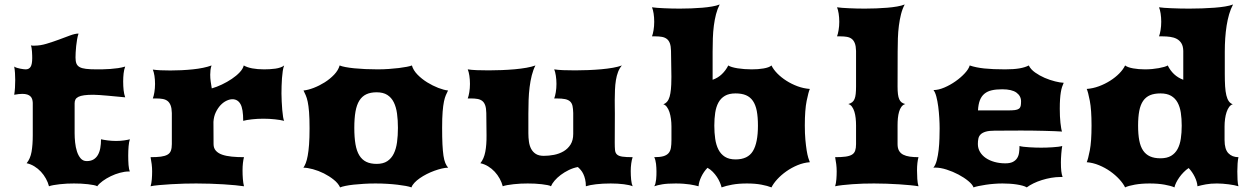

<svg xmlns="http://www.w3.org/2000/svg" viewBox="-20 -813 5457 838"><path d="M96.2 -100.6Q112.3 -120.1 117.7 -150.4Q123 -180.7 123 -223.1V-364.3Q122.6 -373 120.4 -380.1Q118.2 -387.2 113 -392.3Q107.9 -397.5 99.1 -400.4Q90.3 -403.3 77.1 -403.3Q69.8 -403.3 61.3 -402.3Q52.7 -401.4 42 -399.4Q44.4 -413.6 45.4 -430.2Q46.4 -446.8 46.4 -463.9Q46.4 -479.5 45.4 -494.6Q44.4 -509.8 42 -522.5Q46.9 -519 54.2 -516.8Q61.5 -514.6 68.8 -513.2Q76.2 -511.7 82.5 -511Q88.9 -510.3 92.3 -510.3Q106.4 -510.3 113.5 -521.2Q120.6 -532.2 120.6 -559.6Q120.6 -564 120.4 -571.8Q120.1 -579.6 119.6 -587.9Q119.1 -596.2 117.9 -603.5Q116.7 -610.8 114.7 -614.7Q118.7 -613.8 122.6 -613.8Q126.5 -613.8 130.9 -613.8Q155.8 -613.8 183.3 -622.1Q210.9 -630.4 237.1 -640.1Q263.2 -649.9 285.6 -658.2Q308.1 -666.5 322.8 -666.5Q318.8 -654.8 316.4 -640.6Q314 -626.5 312.5 -612.3Q311 -598.1 310.3 -584.7Q309.6 -571.3 309.6 -562Q309.6 -545.9 313.5 -535.9Q317.4 -525.9 327.4 -520.3Q337.4 -514.6 355.2 -512.5Q373 -510.3 400.9 -510.3Q412.6 -510.3 428.5 -510.5Q444.3 -510.7 461.4 -512Q478.5 -513.2 495.4 -515.6Q512.2 -518.1 526.4 -522.5Q521.5 -509.8 519.5 -492.7Q517.6 -475.6 517.6 -457.5Q517.6 -437 519.5 -419.4Q521.5 -401.9 526.4 -388.2Q509.8 -389.6 490 -391.6Q470.2 -393.6 450.7 -395.3Q431.2 -397 414.6 -398.2Q397.9 -399.4 387.7 -399.4Q363.3 -399.4 347.4 -397.2Q331.5 -395 322.3 -390.4Q313 -385.7 309.3 -378.7Q305.7 -371.6 305.7 -362.3V-231.4Q305.7 -212.4 307.9 -191.2Q310.1 -169.9 315.9 -151.9Q321.8 -133.8 332 -121.8Q342.3 -109.9 358.4 -109.9Q376 -109.9 387.9 -116.9Q399.9 -124 407.2 -136.7Q414.6 -149.4 417.7 -166.7Q420.9 -184.1 420.9 -205.1Q431.6 -202.6 449.7 -200.2Q467.8 -197.8 486.8 -197.8Q505.4 -197.8 521.7 -200.2Q538.1 -202.6 546.9 -205.1Q543 -194.3 541.3 -175Q539.6 -155.8 539.6 -133.8Q539.6 -111.8 541 -92.8Q542.5 -73.7 546.9 -64.5H542Q523.9 -64.5 503.2 -58.8Q482.4 -53.2 463.4 -43.9Q444.3 -34.7 428.5 -23.2Q412.6 -11.7 404.3 0Q400.4 -2.9 389.4 -5.1Q378.4 -7.3 364 -9Q349.6 -10.7 333.5 -11.5Q317.4 -12.2 302.7 -12.2Q288.1 -12.2 272.2 -11.5Q256.3 -10.7 241.2 -9Q226.1 -7.3 213.6 -5.1Q201.2 -2.9 193.8 0Q189.5 -17.1 180.4 -33.4Q171.4 -49.8 158.7 -63.5Q146 -77.1 130.1 -86.9Q114.3 -96.7 96.2 -100.6Z M637.2 0Q641.1 -12.7 642.6 -30.3Q644 -47.9 644 -64.9Q644 -80.6 642.1 -96.2Q640.1 -111.8 637.2 -127Q664.6 -127 682.4 -129.4Q700.2 -131.8 710.9 -137.9Q721.7 -144 725.8 -155.3Q730 -166.5 730 -184.1V-319.8Q729.5 -340.8 724.6 -353.3Q719.7 -365.7 711.2 -372.3Q702.6 -378.9 690.2 -381.1Q677.7 -383.3 662.1 -383.3H647Q650.9 -393.1 653.8 -410.4Q656.7 -427.7 656.7 -446.8Q656.7 -465.3 654.1 -482.2Q651.4 -499 647 -509.3Q661.1 -507.3 680.9 -506.3Q700.7 -505.4 723.6 -505.4Q747.1 -505.4 772.2 -506.6Q797.4 -507.8 821.3 -510.3Q845.2 -512.7 866.5 -517.1Q887.7 -521.5 903.3 -527.3Q899.9 -517.6 898.7 -507.6Q897.5 -497.6 897.5 -486.8Q897.5 -471.7 899.7 -456.5Q901.9 -441.4 904.3 -427.2Q925.3 -433.1 948.5 -444.1Q971.7 -455.1 991.9 -468.8Q1012.2 -482.4 1026.4 -497.6Q1040.5 -512.7 1043.9 -527.3Q1058.1 -519 1080.8 -514.6Q1103.5 -510.3 1132.8 -510.3Q1144.5 -510.3 1157.2 -511Q1169.9 -511.7 1181.9 -513.4Q1193.8 -515.1 1203.9 -518.6Q1213.9 -522 1220.2 -527.3Q1216.3 -517.6 1214.1 -502.9Q1211.9 -488.3 1210.7 -471.4Q1209.5 -454.6 1209 -437.3Q1208.5 -419.9 1208.5 -404.8Q1208.5 -389.6 1209.5 -370.4Q1210.4 -351.1 1211.9 -333.3Q1213.4 -315.4 1215.6 -302.2Q1217.8 -289.1 1220.2 -285.6Q1204.1 -289.6 1179.9 -292.2Q1155.8 -294.9 1129.4 -294.9Q1103 -294.9 1079.6 -292.2Q1056.2 -289.6 1041.5 -285.6Q1041.5 -337.9 1029.5 -358.9Q1017.6 -379.9 994.1 -379.9Q982.4 -379.9 968.5 -373.3Q954.6 -366.7 942.6 -354Q930.7 -341.3 921.9 -323Q913.1 -304.7 911.6 -281.2L912.1 -184.1Q912.1 -166.5 922.1 -155.3Q932.1 -144 949.7 -137.9Q967.3 -131.8 991.7 -129.4Q1016.1 -127 1044.9 -127Q1042 -116.7 1040.3 -101.6Q1038.6 -86.4 1038.6 -69.3Q1038.6 -50.8 1040 -32Q1041.5 -13.2 1044.9 0Q1029.3 -2.4 1006.3 -4.6Q983.4 -6.8 956.1 -8.5Q928.7 -10.3 897.9 -11.2Q867.2 -12.2 836.4 -12.2Q813 -12.2 783.9 -11.5Q754.9 -10.7 726.6 -9Q698.2 -7.3 674.1 -5.1Q649.9 -2.9 637.2 0Z M1304.2 -81.1Q1309.6 -88.9 1314.5 -101.1Q1319.3 -113.3 1323 -133.1Q1326.7 -152.8 1328.9 -181.9Q1331.1 -210.9 1331.1 -252.9Q1331.1 -296.9 1328.9 -324.2Q1326.7 -351.6 1323 -368.9Q1319.3 -386.2 1314.5 -397Q1309.6 -407.7 1304.7 -418Q1324.2 -419.9 1349.1 -429.4Q1374 -439 1397.2 -453.6Q1420.4 -468.3 1438.5 -487.3Q1456.5 -506.3 1462.4 -527.3Q1471.2 -523.4 1487.8 -520.3Q1504.4 -517.1 1526.4 -514.9Q1548.3 -512.7 1574.2 -511.5Q1600.1 -510.3 1627.9 -510.3Q1653.3 -510.3 1677.2 -512Q1701.2 -513.7 1721.2 -516.1Q1741.2 -518.6 1755.9 -521.5Q1770.5 -524.4 1777.8 -527.3Q1783.7 -506.3 1802.2 -487.3Q1820.8 -468.3 1844.5 -453.6Q1868.2 -439 1892.8 -429.4Q1917.5 -419.9 1935.5 -418Q1930.7 -408.2 1926 -397.7Q1921.4 -387.2 1917.7 -369.9Q1914.1 -352.5 1911.9 -325.4Q1909.7 -298.3 1909.7 -255.4Q1909.7 -212.9 1911.1 -183.3Q1912.6 -153.8 1915.5 -133.8Q1918.5 -113.8 1923.6 -101.6Q1928.7 -89.4 1936 -81.1Q1923.8 -81.1 1908.2 -77.4Q1892.6 -73.7 1875.7 -67.6Q1858.9 -61.5 1842.5 -53.2Q1826.2 -44.9 1812.5 -35.4Q1798.8 -25.9 1789.1 -15.6Q1779.3 -5.4 1775.9 4.9Q1766.6 1.5 1751 -1.5Q1735.4 -4.4 1714.8 -6.8Q1694.3 -9.3 1669.9 -10.7Q1645.5 -12.2 1618.7 -12.2Q1592.3 -12.2 1568.1 -10.7Q1543.9 -9.3 1523.7 -7.1Q1503.4 -4.9 1488 -1.7Q1472.7 1.5 1464.4 4.9Q1456.1 -13.2 1436.5 -28.8Q1417 -44.4 1393.6 -56.2Q1370.1 -67.9 1345.9 -74.5Q1321.8 -81.1 1304.2 -81.1ZM1526.4 -254.9Q1526.4 -213.4 1531.5 -183.6Q1536.6 -153.8 1548.3 -134.8Q1560.1 -115.7 1578.6 -106.7Q1597.2 -97.7 1624 -97.7Q1652.3 -97.7 1670.4 -109.6Q1688.5 -121.6 1698.7 -142.6Q1709 -163.6 1712.9 -192.4Q1716.8 -221.2 1716.8 -254.9Q1716.8 -288.6 1712.9 -317.1Q1709 -345.7 1698.7 -366.5Q1688.5 -387.2 1670.4 -398.7Q1652.3 -410.2 1624 -410.2Q1597.2 -410.2 1578.6 -401.4Q1560.1 -392.6 1548.3 -373.8Q1536.6 -355 1531.5 -325.7Q1526.4 -296.4 1526.4 -254.9Z M2076.7 -100.6Q2092.3 -120.1 2098.1 -150.4Q2104 -180.7 2103.5 -223.1L2102.5 -319.8Q2102.1 -340.8 2097.7 -353.3Q2093.3 -365.7 2085 -372.3Q2076.7 -378.9 2064.5 -381.1Q2052.2 -383.3 2036.6 -383.3H2021.5Q2025.4 -393.1 2028.3 -410.4Q2031.2 -427.7 2031.2 -446.8Q2031.2 -465.3 2028.6 -482.7Q2025.9 -500 2021.5 -510.3Q2036.6 -507.8 2060.5 -506.8Q2084.5 -505.9 2113.3 -505.9Q2140.6 -505.9 2170.2 -507.1Q2199.7 -508.3 2227.1 -510.7Q2254.4 -513.2 2277.8 -517.3Q2301.3 -521.5 2316.9 -527.3Q2307.1 -508.3 2301 -484.1Q2294.9 -460 2291.5 -432.6Q2288.1 -405.3 2287.1 -375.7Q2286.1 -346.2 2286.1 -316.4V-231.4Q2286.1 -212.4 2288.6 -194.8Q2291 -177.2 2298.3 -163.3Q2305.7 -149.4 2318.8 -141.1Q2332 -132.8 2353.5 -132.8Q2375.5 -132.8 2398.2 -137.2Q2420.9 -141.6 2439.7 -152.6Q2458.5 -163.6 2470.2 -182.1Q2481.9 -200.7 2481.9 -228.5V-319.8Q2481.4 -338.4 2478.8 -350.6Q2476.1 -362.8 2468.3 -370.1Q2460.4 -377.4 2446.5 -380.4Q2432.6 -383.3 2409.2 -383.3H2398.9Q2402.8 -393.1 2405.8 -410.4Q2408.7 -427.7 2408.7 -446.8Q2408.7 -465.3 2406 -482.7Q2403.3 -500 2398.9 -510.3Q2414.1 -507.8 2438 -506.8Q2461.9 -505.9 2490.7 -505.9Q2518.1 -505.9 2547.6 -507.1Q2577.1 -508.3 2604.5 -510.7Q2631.8 -513.2 2655.3 -517.3Q2678.7 -521.5 2694.3 -527.3Q2684.1 -515.6 2677.7 -499.3Q2671.4 -482.9 2668.2 -463.1Q2665 -443.4 2664.1 -420.9Q2663.1 -398.4 2663.1 -375.5Q2663.1 -360.4 2663.3 -345.5Q2663.6 -330.6 2663.6 -316.4L2663.1 -190.4Q2663.1 -170.4 2664.3 -158Q2665.5 -145.5 2672.9 -138.7Q2680.2 -131.8 2696 -129.4Q2711.9 -127 2741.2 -127Q2737.3 -115.7 2735.1 -99.4Q2732.9 -83 2732.9 -66.4Q2732.9 -47.9 2734.6 -29.5Q2736.3 -11.2 2741.2 0Q2729.5 -5.4 2703.1 -8.8Q2676.8 -12.2 2645.5 -12.2Q2610.4 -12.2 2581.5 -8.8Q2552.7 -5.4 2537.1 0Q2537.1 -17.1 2533.9 -30.3Q2530.8 -43.5 2525.9 -53.7Q2521 -64 2514.6 -71.3Q2508.3 -78.6 2502 -84Q2481.4 -80.1 2462.4 -70.8Q2443.4 -61.5 2427.5 -49.6Q2411.6 -37.6 2400.4 -24.4Q2389.2 -11.2 2384.8 0Q2380.9 -2.9 2369.9 -5.1Q2358.9 -7.3 2344.5 -9Q2330.1 -10.7 2314 -11.5Q2297.9 -12.2 2283.2 -12.2Q2268.6 -12.2 2252.7 -11.5Q2236.8 -10.7 2221.7 -9Q2206.5 -7.3 2194.1 -5.1Q2181.6 -2.9 2174.3 0Q2169.9 -17.1 2160.9 -33.4Q2151.9 -49.8 2139.2 -63.5Q2126.5 -77.1 2110.6 -86.9Q2094.7 -96.7 2076.7 -100.6Z M2835.4 0Q2838.9 -4.9 2840.8 -12.9Q2842.8 -21 2843.8 -30.3Q2844.7 -39.6 2845 -48.6Q2845.2 -57.6 2845.2 -64.9Q2845.2 -72.3 2844.7 -80.8Q2844.2 -89.4 2843.3 -97.9Q2842.3 -106.4 2840.3 -114Q2838.4 -121.6 2835.4 -127Q2859.9 -127 2874.8 -131.1Q2889.6 -135.3 2897.7 -144.3Q2905.8 -153.3 2908.2 -167.5Q2910.6 -181.6 2910.6 -201.7V-261.2Q2910.6 -277.8 2908.4 -294.2Q2906.2 -310.5 2901.9 -323.7Q2897.5 -336.9 2890.6 -346.2Q2883.8 -355.5 2875 -357.9Q2895 -364.7 2902.6 -391.1Q2910.2 -417.5 2910.2 -467.8Q2910.6 -473.1 2910.4 -478.5Q2910.2 -483.9 2910.2 -489.7L2908.7 -590.8Q2908.2 -611.8 2903.6 -624.3Q2898.9 -636.7 2890.1 -643.3Q2881.3 -649.9 2868.9 -652.1Q2856.4 -654.3 2840.8 -654.3H2825.7Q2829.6 -664.1 2832.5 -681.4Q2835.4 -698.7 2835.4 -717.8Q2835.4 -736.3 2832.8 -753.7Q2830.1 -771 2825.7 -781.2Q2835 -779.8 2848.1 -778.8Q2861.3 -777.8 2877 -777.1Q2892.6 -776.4 2910.2 -775.9Q2927.7 -775.4 2946.3 -775.4Q2971.2 -775.4 2996.6 -776.4Q3022 -777.3 3045.2 -779.3Q3068.4 -781.2 3088.1 -784.7Q3107.9 -788.1 3121.1 -793.5Q3111.3 -774.4 3105.2 -751Q3099.1 -727.5 3095.7 -701.2Q3092.3 -674.8 3091.3 -646Q3090.3 -617.2 3090.3 -587.4V-464.8Q3113.8 -473.1 3130.6 -489.3Q3147.5 -505.4 3158.7 -527.3Q3164.1 -523.4 3174.8 -520.3Q3185.5 -517.1 3199.2 -514.9Q3212.9 -512.7 3228.8 -511.5Q3244.6 -510.3 3260.7 -510.3Q3274.4 -510.3 3287.6 -511.2Q3300.8 -512.2 3312.3 -514.2Q3323.7 -516.1 3332.8 -519.3Q3341.8 -522.5 3347.2 -527.3Q3355.5 -509.8 3372.6 -492.4Q3389.6 -475.1 3412.1 -460.7Q3434.6 -446.3 3460.9 -436.5Q3487.3 -426.8 3514.6 -424.8Q3508.8 -412.1 3500.7 -372.8Q3492.7 -333.5 3492.7 -265.1Q3492.7 -230.5 3495.1 -203.6Q3497.6 -176.8 3500.7 -157Q3503.9 -137.2 3507.8 -124.3Q3511.7 -111.3 3514.6 -105Q3487.3 -103 3460.9 -92Q3434.6 -81.1 3412.1 -65.2Q3389.6 -49.3 3372.6 -30.8Q3355.5 -12.2 3347.2 4.9Q3330.1 -2 3303 -7.1Q3275.9 -12.2 3240.2 -12.2Q3203.6 -12.2 3175.8 -7.1Q3147.9 -2 3129.4 4.9Q3127 -5.4 3121.8 -17.3Q3116.7 -29.3 3108.9 -41Q3101.1 -52.7 3090.8 -63.2Q3080.6 -73.7 3067.9 -80.6Q3051.3 -63.5 3040.8 -41.5Q3030.3 -19.5 3028.8 0Q3021 -2 3011.7 -4.2Q3002.4 -6.3 2990.5 -8.1Q2978.5 -9.8 2963.4 -11Q2948.2 -12.2 2929.2 -12.2Q2891.6 -12.2 2870.4 -8.5Q2849.1 -4.9 2835.4 0ZM3097.7 -264.6Q3097.7 -233.9 3101.6 -207Q3105.5 -180.2 3115.7 -160.2Q3126 -140.1 3144 -128.7Q3162.1 -117.2 3190.4 -117.2Q3244.1 -117.2 3266.1 -153.6Q3288.1 -189.9 3288.1 -264.6Q3288.1 -302.2 3283 -328.9Q3277.8 -355.5 3266.1 -372.6Q3254.4 -389.6 3235.8 -397.5Q3217.3 -405.3 3190.4 -405.3Q3162.1 -405.3 3144 -394.8Q3126 -384.3 3115.7 -365.5Q3105.5 -346.7 3101.6 -321Q3097.7 -295.4 3097.7 -264.6Z M3625 0Q3628.9 -12.7 3630.4 -30.3Q3631.8 -47.9 3631.8 -64.9Q3631.8 -80.6 3629.9 -96.2Q3627.9 -111.8 3625 -127Q3652.3 -127 3670.2 -129.4Q3688 -131.8 3698.2 -137.9Q3708.5 -144 3712.4 -155.3Q3716.3 -166.5 3716.3 -184.1V-266.1Q3716.3 -281.7 3714.6 -297.4Q3712.9 -313 3709 -325.7Q3705.1 -338.4 3698.5 -347.4Q3691.9 -356.4 3682.6 -358.9Q3692.9 -361.8 3699.5 -366.9Q3706.1 -372.1 3709.7 -380.9Q3713.4 -389.6 3714.8 -403.1Q3716.3 -416.5 3716.3 -436V-590.8Q3715.8 -611.8 3710.9 -624.3Q3706.1 -636.7 3697.5 -643.3Q3689 -649.9 3676.5 -652.1Q3664.1 -654.3 3648.4 -654.3H3633.3Q3637.2 -664.1 3640.1 -681.4Q3643.1 -698.7 3643.1 -717.8Q3643.1 -736.3 3640.4 -753.7Q3637.7 -771 3633.3 -781.2Q3642.6 -779.8 3655.8 -778.8Q3668.9 -777.8 3684.6 -777.1Q3700.2 -776.4 3717.8 -775.9Q3735.4 -775.4 3753.9 -775.4Q3778.8 -775.4 3804.2 -776.4Q3829.6 -777.3 3852.8 -779.3Q3876 -781.2 3895.8 -784.7Q3915.5 -788.1 3928.7 -793.5Q3918.5 -774.4 3912.6 -751Q3906.7 -727.5 3903.3 -701.2Q3899.9 -674.8 3898.9 -646Q3897.9 -617.2 3897.9 -587.4L3897.5 -435.1Q3897.5 -415.5 3899.2 -402.1Q3900.9 -388.7 3904.8 -379.9Q3908.7 -371.1 3915 -366.2Q3921.4 -361.3 3931.2 -358.9Q3920.9 -356 3914.3 -346.9Q3907.7 -337.9 3904.1 -325.2Q3900.4 -312.5 3898.9 -297.1Q3897.5 -281.7 3897.5 -266.1V-184.1Q3897.5 -166.5 3903.8 -155.3Q3910.2 -144 3922.1 -137.9Q3934.1 -131.8 3950.9 -129.4Q3967.8 -127 3988.8 -127Q3985.8 -116.7 3984.1 -101.6Q3982.4 -86.4 3982.4 -69.3Q3982.4 -50.8 3983.6 -32Q3984.9 -13.2 3988.8 0Q3975.6 -2.4 3953.4 -4.6Q3931.2 -6.8 3904.8 -8.5Q3878.4 -10.3 3849.9 -11.2Q3821.3 -12.2 3794.9 -12.2Q3771.5 -12.2 3746.8 -11.5Q3722.2 -10.7 3699.5 -9Q3676.8 -7.3 3657.2 -5.1Q3637.7 -2.9 3625 0Z M4053.7 -81.1Q4063.5 -92.8 4068.8 -113.8Q4074.2 -134.8 4076.9 -159.4Q4079.6 -184.1 4080.3 -209Q4081.1 -233.9 4081.1 -252.9Q4081.1 -272.9 4079.6 -298.3Q4078.1 -323.7 4075 -347.9Q4071.8 -372.1 4066.7 -391.6Q4061.5 -411.1 4054.2 -419.9Q4075.7 -419.9 4101.6 -430.9Q4127.4 -441.9 4150.6 -458.3Q4173.8 -474.6 4190.9 -493.2Q4208 -511.7 4212.4 -527.3Q4239.3 -518.1 4275.9 -514.2Q4312.5 -510.3 4366.7 -510.3Q4404.8 -510.3 4429.7 -514.6Q4454.6 -519 4470.2 -527.3Q4478.5 -510.3 4497.8 -496.6Q4517.1 -482.9 4539.8 -473.1Q4562.5 -463.4 4585.2 -457.8Q4607.9 -452.1 4622.6 -451.7Q4618.7 -443.4 4615.5 -433.6Q4612.3 -423.8 4610.1 -410.6Q4607.9 -397.5 4606.7 -379.6Q4605.5 -361.8 4605.5 -337.9Q4605.5 -321.3 4606.2 -305.7Q4606.9 -290 4608.4 -276.9Q4609.9 -263.7 4611.6 -253.7Q4613.3 -243.7 4615.2 -238.8Q4603 -239.7 4582.5 -240.5Q4562 -241.2 4537.6 -241.9Q4513.2 -242.7 4486.6 -242.9Q4460 -243.2 4436 -243.2Q4407.7 -243.2 4379.6 -242.9Q4351.6 -242.7 4321.8 -242.7Q4296.9 -242.7 4282.2 -238.3Q4267.6 -233.9 4260 -226.3Q4252.4 -218.8 4250.2 -208Q4248 -197.3 4248 -184.6Q4248 -165.5 4257.3 -149.9Q4266.6 -134.3 4282.7 -123.3Q4298.8 -112.3 4320.8 -106.2Q4342.8 -100.1 4367.7 -100.1Q4388.2 -100.1 4400.4 -106.2Q4412.6 -112.3 4419.2 -122.6Q4425.8 -132.8 4427.7 -146.5Q4429.7 -160.2 4429.7 -175.8Q4435.5 -173.8 4447.3 -172.4Q4459 -170.9 4472.7 -170.2Q4486.3 -169.4 4500.2 -168.9Q4514.2 -168.5 4524.4 -168.5Q4534.7 -168.5 4547.9 -168.9Q4561 -169.4 4574 -170.2Q4586.9 -170.9 4598.1 -172.4Q4609.4 -173.8 4616.2 -175.8Q4615.2 -170.4 4614 -161.4Q4612.8 -152.3 4612.1 -142.1Q4611.3 -131.8 4610.8 -121.6Q4610.4 -111.3 4610.4 -104.5Q4610.4 -80.6 4612.1 -66.2Q4613.8 -51.8 4617.7 -40.5H4608.9Q4588.9 -40.5 4567.9 -36.9Q4546.9 -33.2 4527.3 -27.1Q4507.8 -21 4490.7 -12.7Q4473.6 -4.4 4461.4 4.9Q4454.6 0.5 4442.6 -2.7Q4430.7 -5.9 4416.3 -8.1Q4401.9 -10.3 4386 -11.2Q4370.1 -12.2 4355.5 -12.2Q4337.9 -12.2 4318.8 -10.7Q4299.8 -9.3 4282.5 -6.6Q4265.1 -3.9 4251 -1Q4236.8 2 4229 4.9Q4224.6 -7.8 4206.3 -22.9Q4188 -38.1 4163.6 -51Q4139.2 -64 4111.8 -72.8Q4084.5 -81.5 4062 -81.5Q4059.6 -81.5 4057.6 -81.3Q4055.7 -81.1 4053.7 -81.1ZM4378.4 -331.1Q4397.9 -331.1 4409.4 -332.5Q4420.9 -334 4427 -338.4Q4433.1 -342.8 4434.8 -350.3Q4436.5 -357.9 4436.5 -370.6Q4436.5 -394 4416.5 -408.7Q4396.5 -423.3 4354 -423.3Q4327.6 -423.3 4308.6 -418.9Q4289.6 -414.6 4276.6 -403.8Q4263.7 -393.1 4256.8 -375.5Q4250 -357.9 4248.5 -331.1Z M4723.1 -105Q4729 -117.7 4736.6 -156.7Q4744.1 -195.8 4744.1 -265.1Q4744.1 -334 4736.6 -373Q4729 -412.1 4723.1 -424.8Q4750 -426.8 4776.4 -436.5Q4802.7 -446.3 4825.4 -460.7Q4848.1 -475.1 4865.2 -492.4Q4882.3 -509.8 4890.6 -527.3Q4901.4 -519 4925.3 -514.6Q4949.2 -510.3 4977.1 -510.3Q4993.2 -510.3 5008.8 -511.7Q5024.4 -513.2 5037.6 -515.6Q5050.8 -518.1 5061 -521Q5071.3 -523.9 5076.7 -527.3Q5087.4 -505.4 5104.2 -489.5Q5121.1 -473.6 5144.5 -464.8V-590.8Q5144 -611.8 5136.2 -624.3Q5128.4 -636.7 5116 -643.3Q5103.5 -649.9 5087.4 -652.1Q5071.3 -654.3 5054.2 -654.3H5038.6Q5042.5 -664.1 5045.4 -681.4Q5048.3 -698.7 5048.3 -717.8Q5048.3 -736.3 5045.7 -753.7Q5043 -771 5038.6 -781.2Q5047.9 -779.8 5061.8 -778.8Q5075.7 -777.8 5092.8 -777.1Q5109.9 -776.4 5129.6 -775.9Q5149.4 -775.4 5169.9 -775.4Q5197.8 -775.4 5226.1 -776.4Q5254.4 -777.3 5280 -779.3Q5305.7 -781.2 5326.9 -784.7Q5348.1 -788.1 5361.8 -793.5Q5351.6 -774.4 5344.7 -751Q5337.9 -727.5 5333.7 -701.2Q5329.6 -674.8 5327.6 -646Q5325.7 -617.2 5325.7 -587.4V-489.7Q5325.7 -459.5 5327.1 -436.3Q5328.6 -413.1 5332.5 -397Q5336.4 -380.9 5343.3 -371.1Q5350.1 -361.3 5360.8 -357.9H5360.4Q5351.6 -355.5 5344.7 -346.2Q5337.9 -336.9 5333.5 -323.7Q5329.1 -310.5 5326.9 -294.2Q5324.7 -277.8 5324.7 -261.2V-201.7Q5324.7 -161.6 5341.3 -144.3Q5357.9 -127 5385.3 -127Q5382.8 -116.2 5381.6 -99.6Q5380.4 -83 5380.4 -64.9Q5380.4 -46.9 5381.3 -28.6Q5382.3 -10.3 5385.3 0Q5378.4 -2.4 5367.2 -4.6Q5356 -6.8 5343 -8.5Q5330.1 -10.3 5316.7 -11.2Q5303.2 -12.2 5291.5 -12.2Q5263.7 -12.2 5242.9 -8.3Q5222.2 -4.4 5206.5 0Q5205.1 -19.5 5194.6 -41Q5184.1 -62.5 5168 -79.6Q5156.2 -71.8 5145.8 -61Q5135.3 -50.3 5127.2 -38.8Q5119.1 -27.3 5113.5 -15.9Q5107.9 -4.4 5106 4.9Q5091.3 -2 5062.7 -7.1Q5034.2 -12.2 4997.6 -12.2Q4961.9 -12.2 4933.1 -7.1Q4904.3 -2 4890.6 4.9Q4882.3 -12.2 4865.2 -30.8Q4848.1 -49.3 4825.7 -65.2Q4803.2 -81.1 4776.6 -92Q4750 -103 4723.1 -105ZM4947.3 -264.6Q4947.3 -227.1 4952.4 -200.2Q4957.5 -173.3 4969.2 -156Q4981 -138.7 4999.5 -130.4Q5018.1 -122.1 5044.9 -122.1Q5073.2 -122.1 5091.3 -132.8Q5109.4 -143.6 5119.6 -162.6Q5129.9 -181.6 5133.8 -207.8Q5137.7 -233.9 5137.7 -264.6Q5137.7 -295.4 5133.8 -321Q5129.9 -346.7 5119.6 -365.5Q5109.4 -384.3 5091.3 -394.8Q5073.2 -405.3 5044.9 -405.3Q5018.1 -405.3 4999.5 -397.5Q4981 -389.6 4969.2 -372.6Q4957.5 -355.5 4952.4 -328.9Q4947.3 -302.2 4947.3 -264.6Z"/></svg>

Font: Arbutus
Style: Regular
Weight: 400
Designer: Karolina Lach
Foundry: Sorkin Type Co.
Version: Version 1.002